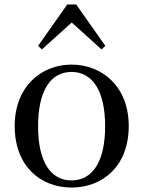

<svg xmlns="http://www.w3.org/2000/svg" viewBox="-20 -827 644 862"><path d="M301 15C441 15 558 -81 558 -261C558 -441 436 -537 301 -537C167 -537 46 -440 46 -261C46 -82 161 15 301 15ZM301 -17C207 -17 151 -101 151 -260C151 -420 207 -504 301 -504C395 -504 452 -420 452 -260C452 -101 395 -17 301 -17ZM436 -605 453 -621 322 -807H282L151 -621L168 -605L302 -726Z"/></svg>

Font: Noto Serif HK Medium
Style: Regular
Weight: 500
Designer: Ryoko NISHIZUKA 西塚涼子 (kana & ideographs); Frank Grießhammer (Latin, Greek & Cyrillic); Wenlong ZHANG 张文龙 (bopomofo); San
Foundry: Adobe
Version: Version 2.001;hotconv 1.1.0;makeotfexe 2.6.0